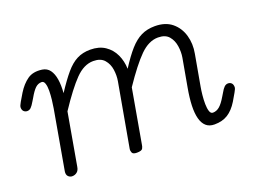

<svg xmlns="http://www.w3.org/2000/svg" viewBox="-83 -689 1150 867"><g transform="rotate(-20 492.0 -255.0)"><path d="M135 0Q124 0 116 -8.2Q108 -16.5 110.5 -32.5L160.5 -316.5Q163.5 -333.5 166 -355.8Q168.5 -378 168.8 -398.8Q169 -419.5 164.5 -433.2Q160 -447 149.5 -447Q132.5 -447 119.2 -434.5Q106 -422 89.5 -393L81 -379Q70.5 -361 62.8 -353.5Q55 -346 45 -346Q35 -346 28.2 -352.5Q21.5 -359 21.5 -371.5Q21.5 -379 31 -395.2Q40.5 -411.5 52.5 -431.5Q74.5 -467 101.8 -486Q129 -505 171.5 -499Q194.5 -495.5 207.2 -478Q220 -460.5 224.5 -432Q229 -403.5 226 -366Q260 -418 286.8 -449.5Q313.5 -481 341.5 -495.2Q369.5 -509.5 405.5 -509.5Q448 -509.5 476.5 -490.2Q505 -471 519.8 -439.2Q534.5 -407.5 535.5 -370.5Q567.5 -420.5 594.5 -451Q621.5 -481.5 650.2 -495.5Q679 -509.5 716 -509.5Q766.5 -509.5 797.8 -483.8Q829 -458 840.8 -417Q852.5 -376 844 -330.5L817.5 -182Q814.5 -165.5 812.2 -143.5Q810 -121.5 810.2 -100.8Q810.5 -80 815 -66.2Q819.5 -52.5 830 -52.5Q847.5 -52.5 862.2 -65Q877 -77.5 894 -106.5L902.5 -120.5Q912.5 -138.5 920.5 -146Q928.5 -153.5 938.5 -153.5Q948.5 -153.5 955 -147Q961.5 -140.5 961.5 -127.5Q961.5 -120 952 -104Q942.5 -88 931 -68Q909.5 -33 883 -16.5Q856.5 0 819 0Q794 0 778.8 -13.5Q763.5 -27 756.8 -52.5Q750 -78 751.2 -114.8Q752.5 -151.5 761 -198.5L785 -333Q789.5 -359 785.2 -387.8Q781 -416.5 764 -436.5Q747 -456.5 712 -456.5Q667.5 -456.5 625.5 -414.8Q583.5 -373 524.5 -285.5L478.5 -24.5Q478 -18.5 473.5 -9.2Q469 0 445.5 0Q427 0 423 -9.2Q419 -18.5 420.5 -27.5L475 -333Q479.5 -359 475.5 -387.5Q471.5 -416 454 -436.2Q436.5 -456.5 401 -456.5Q356 -456.5 314.8 -414.2Q273.5 -372 214.5 -283L170.5 -33Q168 -16 158 -8Q148 0 135 0Z"/></g></svg>

Font: Edu VIC WA NT Hand Pre
Style: Regular
Weight: 400
Designer: Tina and Corey Anderson, Eben Sorkin, Mirko Velimirovic
Foundry: Google for Education
Version: Version 1.000